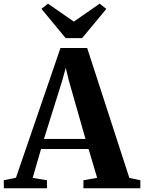

<svg xmlns="http://www.w3.org/2000/svg" viewBox="-52 -1002 767 1022"><path d="M33 -56 270 -746.5H412L636.5 -55L695 -42.5V0H392V-42.5L465 -55.5L419.5 -209H166.5L122 -55L198 -42.5V0H-31.5L-32 -42.5ZM403 -262.5 314.5 -573 298 -641 279 -572 182 -262.5ZM297.5 -799 168.5 -955 203.5 -982.5 341 -887 478.5 -982.5 514 -954.5 385 -799Z"/></svg>

Font: Merriweather 72pt
Style: Bold
Weight: 700
Version: Version 2.100